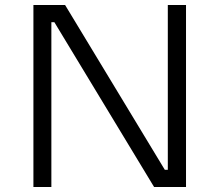

<svg xmlns="http://www.w3.org/2000/svg" viewBox="-20 -750 880 770"><path d="M114 -730H241L641 -69H653V-730H726V0H598L198 -661H186V0H114Z"/></svg>

Font: Sora-SIA Light
Style: Regular
Weight: 300
Designer: Jonathan Barnbrook, Julián Moncada
Foundry: Barnbrook Fonts
Version: Version 2.000